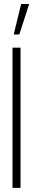

<svg xmlns="http://www.w3.org/2000/svg" viewBox="-20 -916 162 936"><path d="M46.9 -748 83 -896.5H122.1L74.2 -748ZM41 0V-683.6H80.1V0Z"/></svg>

Font: Post No Bills Colombo Light
Style: Regular
Weight: 300
Designer: Kosala Senevirathne, Siva Puranthara, Lasantha Premarathna, Tharique Azeez
Foundry: Mooniak
Version: Version 1.220 ; ttfautohint (v1.6)